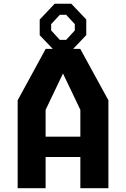

<svg xmlns="http://www.w3.org/2000/svg" viewBox="-20 -986 660 1006"><path d="M72.5 0H219V-163.5H401V0H548V-460.5L400.5 -730H363.5L432 -802V-884L353.5 -966.5H266.5L188 -883.5V-801.5L256.5 -730H219.5L72.5 -460.5ZM248 -826.5V-859.5L293.5 -908.5H326.5L372 -859.5V-826.5L326.5 -777H293.5ZM219 -270V-410.5L310 -601L401 -410.5V-270Z"/></svg>

Font: Monaspace Krypton
Style: Bold
Weight: 700
Designer: Riley Cran & the Lettermatic Team
Foundry: Lettermatic
Version: Version 1.200 (Monaspace Krypton)